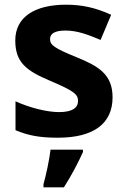

<svg xmlns="http://www.w3.org/2000/svg" viewBox="-20 -576 537 817"><path d="M459 -162C459 -259 400 -294 307 -332C211 -371 193 -384 193 -410C193 -434 215 -446 259 -446C308 -446 354 -429 408 -406L453 -513C388 -543 329 -556 261 -556C130 -556 45 -505 45 -404C45 -311 91 -275 194 -232C300 -187 312 -173 312 -146C312 -118 289 -99 231 -99C179 -99 105 -118 46 -145V-22C101 1 150 10 226 10C380 10 459 -51 459 -162ZM333 71V61H195C190 104 176 169 165 208V221H252C286 168 313 115 333 71Z"/></svg>

Font: Noto Sans Gujarati
Style: Bold
Weight: 700
Designer: Jelle Bosma - Monotype Design Team, Universal Thirst
Foundry: Monotype Imaging Inc.
Version: Version 2.106